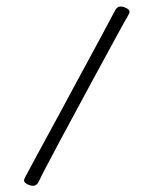

<svg xmlns="http://www.w3.org/2000/svg" viewBox="-52 -719 640 796"><g transform="rotate(-5 268.5 -320.5)"><path d="M57 34Q50 34 43 31.5Q36 29 30.5 25.5Q25 22 21.5 18Q18 14 18 10Q18 6 19.5 3Q21 0 26 -8Q57 -55 87.5 -101.5Q118 -148 149 -194.5Q180 -241 210.5 -287.5Q241 -334 271.5 -380.5Q302 -427 333 -473.5Q364 -520 394.5 -567Q425 -614 455 -660Q460 -668 465.5 -671.5Q471 -675 476 -675Q483 -675 490 -672.5Q497 -670 502.5 -666.5Q508 -663 511.5 -659Q515 -655 515 -651Q515 -650 514.5 -648Q514 -646 511.5 -641.5Q509 -637 504 -630Q497 -621 473.5 -585.5Q450 -550 415 -497.5Q380 -445 339.5 -383.5Q299 -322 257.5 -259Q216 -196 179 -139.5Q142 -83 115.5 -41.5Q89 0 78 19Q74 26 68 30Q62 34 57 34Z"/></g></svg>

Font: Briem Hand Thin
Style: Regular
Weight: 100
Designer: Gunnlaugur SE Briem, Eben Sorkin
Foundry: Sorkin Type Co.
Version: Version 1.003